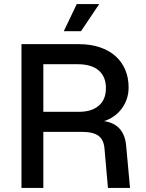

<svg xmlns="http://www.w3.org/2000/svg" viewBox="-20 -928 720 948"><path d="M86 0V-710H369Q426 -710 471.5 -695Q517 -680 549 -652Q581 -624 598 -584.5Q615 -545 615 -496Q615 -465 605.5 -438Q596 -411 579.5 -389.5Q563 -368 541 -353Q519 -338 494 -330Q594 -315 603 -207L622 0H513L496 -193Q493 -237 467 -257Q441 -277 382 -277H194V0ZM194 -376H371Q432 -376 467.5 -406Q503 -436 503 -493Q503 -550 467 -580.5Q431 -611 362 -611H194ZM295 -774 359 -908H470L380 -774Z"/></svg>

Font: Geist Med
Style: Regular
Weight: 400
Designer: Basement.studio, Andrés Briganti, Mateo Zaragoza
Foundry: Basement.studio, Vercel, Andrés Briganti, Guido Ferreyra, Mateo Zaragoza
Version: Version 1.401